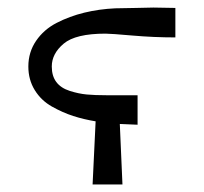

<svg xmlns="http://www.w3.org/2000/svg" viewBox="-20 -488 540 508"><path d="M55 -312Q55 -350 75.5 -380Q96 -410 130 -427.5Q164 -445 203 -454.5Q242 -464 285 -466L340 -467L386 -468L444 -467V-389Q387 -389 330 -394Q273 -399 259 -399Q180 -399 148.5 -372.5Q117 -346 117 -312Q117 -287 129 -271Q141 -255 164.5 -247.5Q188 -240 209.5 -238Q231 -236 262 -236H344V-158L297 -160L304 0H225L233 -167Q202 -172 174 -181Q146 -190 117.5 -206Q89 -222 72 -249.5Q55 -277 55 -312Z"/></svg>

Font: CMU Sans Serif
Style: Medium
Weight: 500
Version: Version 0.7.0